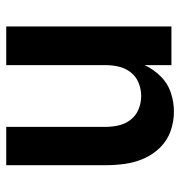

<svg xmlns="http://www.w3.org/2000/svg" viewBox="-1 -569 578 616"><g transform="rotate(-90 288.0 -261.0)"><path d="M238 8Q269 8 299 -2Q329 -12 351.5 -35Q374 -58 387 -86V0H511V-530H387V-210Q387 -189 382 -168Q377 -147 363.5 -130Q350 -113 329.5 -105Q309 -97 288 -97Q267 -97 246.5 -105Q226 -113 212.5 -130Q199 -147 194 -168Q189 -189 189 -210V-530H66V-210Q66 -179 70.5 -147.5Q75 -116 88 -87Q101 -58 123.5 -35.5Q146 -13 176 -2.5Q206 8 238 8Z"/></g></svg>

Font: Iosevka Sparkle
Style: Bold
Weight: 700
Designer: Belleve Invis
Foundry: Belleve Invis
Version: Version 4.5.0; ttfautohint (v1.8.3)